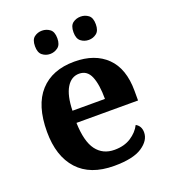

<svg xmlns="http://www.w3.org/2000/svg" viewBox="-138 -850 848 961"><g transform="rotate(-20 285.5 -370.0)"><path d="M306 10Q179 10 113 -62.5Q47 -135 47 -265Q47 -406 112 -477.5Q177 -549 295 -549Q404 -549 466.5 -488Q529 -427 529 -308V-257H201Q204 -157 238.5 -111Q273 -65 335 -65Q387 -65 423 -88.5Q459 -112 476 -146Q503 -131 503 -97Q503 -54 455 -22Q407 10 306 10ZM376 -321Q376 -398 358 -441Q340 -484 297 -484Q255 -484 230 -442.5Q205 -401 203 -321ZM402 -626Q378 -626 360 -640Q342 -654 342 -688Q342 -723 360 -736.5Q378 -750 402 -750Q425 -750 443 -736.5Q461 -723 461 -688Q461 -654 443 -640Q425 -626 402 -626ZM196 -626Q173 -626 155 -640Q137 -654 137 -688Q137 -723 155 -736.5Q173 -750 196 -750Q219 -750 237.5 -736.5Q256 -723 256 -688Q256 -654 237.5 -640Q219 -626 196 -626Z"/></g></svg>

Font: Noto Serif Bengali
Style: Bold
Weight: 700
Designer: Juan Bruce, Universal Thirst, Indian Type Foundry and the Monotype Design Team.
Foundry: Monotype Imaging Inc.
Version: Version 2.003; ttfautohint (v1.8.4.7-5d5b)